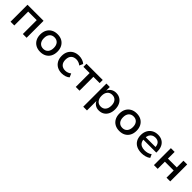

<svg xmlns="http://www.w3.org/2000/svg" viewBox="440 -2149 3972 3972"><g transform="rotate(45 2425.5 -163.0)"><path d="M89 0V-496H559V0H449V-406H199V0Z M962 9Q885 9 828 -23Q771 -55 740 -113Q709 -171 709 -249Q709 -327 740 -384.5Q771 -442 828 -474Q885 -506 962 -506Q1040 -506 1096 -474Q1152 -442 1183 -384Q1214 -326 1214 -249Q1214 -171 1183.5 -113Q1153 -55 1096.5 -23Q1040 9 962 9ZM962 -81Q1029 -81 1067.5 -126Q1106 -171 1106 -249Q1106 -327 1067.5 -371Q1029 -415 962 -415Q894 -415 855.5 -371Q817 -327 817 -249Q817 -171 856 -126Q895 -81 962 -81Z M1592 9Q1515 9 1457.5 -22.5Q1400 -54 1368 -112Q1336 -170 1336 -249Q1336 -328 1368 -385.5Q1400 -443 1457.5 -474.5Q1515 -506 1593 -506Q1645 -506 1692.5 -489Q1740 -472 1770 -444L1735 -364Q1707 -388 1672 -400.5Q1637 -413 1604 -413Q1530 -413 1488.5 -370.5Q1447 -328 1447 -248Q1447 -169 1488.5 -126Q1530 -83 1603 -83Q1637 -83 1671.5 -95.5Q1706 -108 1733 -131L1768 -51Q1739 -23 1692 -7Q1645 9 1592 9Z M1997 0V-406H1815V-496H2290V-406H2107V0Z M2396 180V-497H2496V-391Q2519 -446 2566 -476Q2613 -506 2676 -506Q2745 -506 2796 -473.5Q2847 -441 2874.5 -383.5Q2902 -326 2902 -248Q2902 -173 2875 -114.5Q2848 -56 2797 -23.5Q2746 9 2676 9Q2615 9 2570.5 -20Q2526 -49 2505 -97V180ZM2649 -77Q2716 -77 2754.5 -123Q2793 -169 2793 -249Q2793 -329 2754.5 -374Q2716 -419 2649 -419Q2581 -419 2542.5 -374Q2504 -329 2504 -249Q2504 -169 2543 -123Q2582 -77 2649 -77Z M3277 9Q3200 9 3143 -23Q3086 -55 3055 -113Q3024 -171 3024 -249Q3024 -327 3055 -384.5Q3086 -442 3143 -474Q3200 -506 3277 -506Q3355 -506 3411 -474Q3467 -442 3498 -384Q3529 -326 3529 -249Q3529 -171 3498.5 -113Q3468 -55 3411.5 -23Q3355 9 3277 9ZM3277 -81Q3344 -81 3382.5 -126Q3421 -171 3421 -249Q3421 -327 3382.5 -371Q3344 -415 3277 -415Q3209 -415 3170.5 -371Q3132 -327 3132 -249Q3132 -171 3171 -126Q3210 -81 3277 -81Z M3928 9Q3841 9 3779 -21.5Q3717 -52 3684 -110Q3651 -168 3651 -248Q3651 -323 3681.5 -381Q3712 -439 3769 -472.5Q3826 -506 3903 -506Q3976 -506 4028 -475Q4080 -444 4108 -387Q4136 -330 4136 -251V-217H3736V-288H4061L4043 -270Q4043 -346 4007 -385.5Q3971 -425 3905 -425Q3860 -425 3826.5 -405.5Q3793 -386 3774 -349.5Q3755 -313 3755 -261V-250Q3755 -192 3775.5 -154Q3796 -116 3835.5 -97Q3875 -78 3931 -78Q3972 -78 4013.5 -88.5Q4055 -99 4091 -127L4125 -51Q4086 -20 4033 -5.5Q3980 9 3928 9Z M4284 0V-496H4394V-300H4652V-496H4761V0H4652V-210H4394V0Z"/></g></svg>

Font: Nunito Sans 8pt SemiBold
Style: Regular
Weight: 600
Version: Version 3.101;gftools[0.9.27]